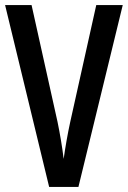

<svg xmlns="http://www.w3.org/2000/svg" viewBox="-20 -734 502 754"><path d="M462 -714H358L256 -256C246 -211 236 -153 230 -110C225 -153 215 -212 206 -255L104 -714H0L173 0H288Z"/></svg>

Font: Noto Sans Hebrew ExtraCondensed Medium
Style: Regular
Weight: 500
Width: 2
Designer: Monotype Design Team
Foundry: Monotype Imaging Inc.
Version: Version 2.004